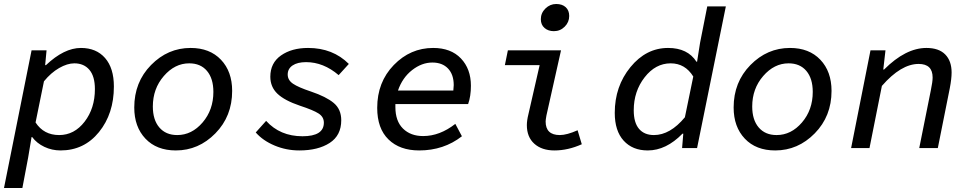

<svg xmlns="http://www.w3.org/2000/svg" viewBox="-29 -741 4849 961"><path d="M-9 200 129 -489H204L197 -415H201Q292 -501 376 -501Q453 -501 497 -450.5Q541 -400 541 -308Q541 -172 466.5 -80Q392 12 274 12Q231 12 193 -6Q155 -24 132 -55H129L112 47L83 200ZM267 -65Q343 -65 394.5 -132Q446 -199 446 -295Q446 -359 418.5 -391.5Q391 -424 343 -424Q308 -424 267 -400.5Q226 -377 191 -334L149 -128Q190 -65 267 -65Z M851 12Q755 12 699 -47Q643 -106 643 -203Q643 -330 727 -415.5Q811 -501 925 -501Q1021 -501 1077 -442Q1133 -383 1133 -286Q1133 -159 1049 -73.5Q965 12 851 12ZM858 -65Q931 -65 985 -128Q1039 -191 1039 -281Q1039 -348 1007 -386Q975 -424 918 -424Q846 -424 791 -360.5Q736 -297 736 -208Q736 -141 768.5 -103Q801 -65 858 -65Z M1469 12Q1404 12 1345.5 -12.5Q1287 -37 1251 -78L1303 -136Q1373 -59 1485 -59Q1592 -59 1592 -127Q1592 -156 1565.5 -173Q1539 -190 1472 -212Q1395 -238 1359.5 -272Q1324 -306 1324 -357Q1324 -426 1377.5 -463.5Q1431 -501 1513 -501Q1637 -501 1717 -421L1666 -365Q1590 -430 1503 -430Q1460 -430 1435.5 -413.5Q1411 -397 1411 -368Q1411 -340 1437.5 -322Q1464 -304 1527 -283Q1604 -257 1641.5 -225.5Q1679 -194 1679 -139Q1679 -63 1621 -25.5Q1563 12 1469 12Z M2069 12Q1972 12 1915.5 -43Q1859 -98 1859 -201Q1859 -330 1942 -415.5Q2025 -501 2139 -501Q2228 -501 2278 -448.5Q2328 -396 2328 -312Q2328 -259 2314 -220H1950V-205Q1950 -135 1988 -97.5Q2026 -60 2089 -60Q2172 -60 2250 -121L2283 -59Q2192 12 2069 12ZM2135 -428Q2082 -428 2033.5 -390Q1985 -352 1963 -288H2240Q2242 -306 2242 -315Q2242 -368 2213.5 -398Q2185 -428 2135 -428Z M2746 12Q2683 12 2645.5 -21.5Q2608 -55 2608 -115Q2608 -138 2616 -170L2672 -415H2498L2513 -489H2779L2706 -163Q2702 -141 2702 -133Q2702 -65 2773 -65Q2808 -65 2862 -89L2883 -19Q2814 12 2746 12ZM2743 -585Q2715 -585 2696.5 -601Q2678 -617 2678 -645Q2678 -676 2701 -698.5Q2724 -721 2755 -721Q2785 -721 2802.5 -705Q2820 -689 2820 -661Q2820 -630 2797.5 -607.5Q2775 -585 2743 -585Z M3213 12Q3137 12 3092.5 -37Q3048 -86 3048 -176Q3048 -309 3126.5 -405Q3205 -501 3315 -501Q3413 -501 3457 -432H3460L3475 -527L3511 -709H3604L3460 0H3385L3391 -72H3387Q3305 12 3213 12ZM3244 -65Q3325 -65 3399 -154L3441 -358Q3400 -424 3328 -424Q3252 -424 3197.5 -354Q3143 -284 3143 -189Q3143 -127 3169.5 -96Q3196 -65 3244 -65Z M3851 12Q3755 12 3699 -47Q3643 -106 3643 -203Q3643 -330 3727 -415.5Q3811 -501 3925 -501Q4021 -501 4077 -442Q4133 -383 4133 -286Q4133 -159 4049 -73.5Q3965 12 3851 12ZM3858 -65Q3931 -65 3985 -128Q4039 -191 4039 -281Q4039 -348 4007 -386Q3975 -424 3918 -424Q3846 -424 3791 -360.5Q3736 -297 3736 -208Q3736 -141 3768.5 -103Q3801 -65 3858 -65Z M4231 0 4328 -489H4403L4392 -393H4396Q4504 -501 4608 -501Q4670 -501 4702 -468.5Q4734 -436 4734 -378Q4734 -347 4725 -300L4665 0H4572L4630 -289Q4639 -332 4639 -353Q4639 -421 4569 -421Q4481 -421 4385 -311L4323 0Z"/></svg>

Font: TypoPRO Source Code Pro
Style: Italic
Weight: 500
Italic angle: -11°
Monospace: yes
Designer: Paul D. Hunt, Teo Tuominen
Foundry: Adobe Systems Incorporated
Version: Version 1.030;PS 1.0;hotconv 1.0.84;makeotf.lib2.5.63406